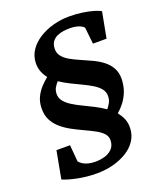

<svg xmlns="http://www.w3.org/2000/svg" viewBox="-163 -918 926 1110"><g transform="rotate(-20 300.0 -363.0)"><path d="M508.5 -90Q507 -46.5 484.5 -13Q462 20.5 424.2 43.5Q386.5 66.5 339 78.8Q291.5 91 239.5 91Q208 91 177 87.8Q146 84.5 118.5 78.8Q91 73 69 66.5Q47 60 33 53.5L64.5 -115.5H148L157 -12.5Q166.5 -1 180.5 7.2Q194.5 15.5 213 20Q231.5 24.5 255 24.5Q282.5 24.5 310.2 17Q338 9.5 357.5 -9.8Q377 -29 378 -63Q378.5 -87 361.8 -105Q345 -123 316.8 -138.2Q288.5 -153.5 254.8 -169Q221 -184.5 187.2 -202.5Q153.5 -220.5 125.8 -244Q98 -267.5 81.5 -299.2Q65 -331 66.5 -374.5Q67.5 -411.5 81.5 -440.2Q95.5 -469 116.2 -491.5Q137 -514 159 -531.5Q142.5 -552 133.2 -576Q124 -600 124.5 -630Q126 -673.5 149.8 -708Q173.5 -742.5 212.8 -767Q252 -791.5 299.8 -804.2Q347.5 -817 397 -817Q440.5 -817 479 -811.2Q517.5 -805.5 545.8 -797Q574 -788.5 587 -780L557 -622H473.5L462.5 -724.5Q455.5 -732.5 442.8 -738.8Q430 -745 413.8 -748.2Q397.5 -751.5 378.5 -751.5Q359 -751.5 338.2 -748.8Q317.5 -746 299.2 -737.8Q281 -729.5 269 -713.8Q257 -698 255.5 -673Q254 -644 270 -623.5Q286 -603 313.5 -587.5Q341 -572 374 -558Q407 -544 440.2 -528.2Q473.5 -512.5 500.8 -491.5Q528 -470.5 544.2 -441.5Q560.5 -412.5 559.5 -371.5Q558 -329.5 545 -296.5Q532 -263.5 512.2 -238Q492.5 -212.5 470.5 -194Q488.5 -172 499 -147.2Q509.5 -122.5 508.5 -90ZM452 -307Q452.5 -332.5 437 -352.2Q421.5 -372 395.2 -388Q369 -404 336.8 -419.2Q304.5 -434.5 271 -451Q237.5 -467.5 208 -487.5Q196.5 -475 187 -459.8Q177.5 -444.5 176.5 -422.5Q175.5 -396.5 191 -376.5Q206.5 -356.5 232.8 -339.8Q259 -323 291.8 -307.5Q324.5 -292 358 -274.8Q391.5 -257.5 421.5 -237Q433.5 -251.5 442.5 -268Q451.5 -284.5 452 -307Z"/></g></svg>

Font: Merriweather Light 18pt ExtraBold
Style: Italic
Weight: 800
Italic angle: -7.8°
Version: Version 2.101